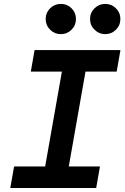

<svg xmlns="http://www.w3.org/2000/svg" viewBox="-20 -945 626 965"><path d="M31.7 0 50.8 -108.4H207L291 -585H134.8L153.8 -693.4H585.4L566.4 -585H409.7L325.7 -108.4H482.4L463.4 0ZM285.6 -773.4Q254.4 -773.4 231.9 -795.7Q209.5 -817.9 209.5 -849.6Q209.5 -881.3 231.9 -903.3Q254.4 -925.3 285.6 -925.3Q317.4 -925.3 339.6 -903.3Q361.8 -881.3 361.8 -849.6Q361.8 -817.9 339.6 -795.7Q317.4 -773.4 285.6 -773.4ZM508.8 -773.4Q477.5 -773.4 455.1 -795.7Q432.6 -817.9 432.6 -849.6Q432.6 -881.3 455.1 -903.3Q477.5 -925.3 508.8 -925.3Q540.5 -925.3 562.7 -903.3Q585 -881.3 585 -849.6Q585 -817.9 562.7 -795.7Q540.5 -773.4 508.8 -773.4Z"/></svg>

Font: Cascadia Mono NF SemiBold
Style: Italic
Weight: 600
Italic angle: -10°
Monospace: yes
Designer: Aaron Bell
Foundry: Saja Typeworks
Version: Version 2404.023; ttfautohint (v1.8.4)